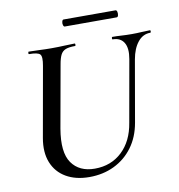

<svg xmlns="http://www.w3.org/2000/svg" viewBox="-84 -824 852 915"><g transform="rotate(-10 342.0 -366.5)"><path d="M560 -507Q569 -558 552.5 -585.5Q536 -613 498 -613Q495 -613 495.5 -619Q496 -625 498 -625Q520 -625 543 -623.5Q566 -622 593 -622Q617 -622 640 -623.5Q663 -625 680 -625Q684 -625 683.5 -619Q683 -613 680 -613Q644 -613 619.5 -582.5Q595 -552 586 -501L534 -203Q522 -135 486 -86.5Q450 -38 396 -12Q342 14 276 14Q210 14 163.5 -13Q117 -40 97 -90Q77 -140 89 -208L149 -546Q157 -590 146.5 -601.5Q136 -613 94 -613Q90 -613 91 -619Q92 -625 93 -625Q117 -625 145 -623.5Q173 -622 203 -622Q238 -622 266.5 -623.5Q295 -625 316 -625Q319 -625 319 -619Q319 -613 316 -613Q286 -613 270 -606.5Q254 -600 246 -584Q238 -568 233 -539L179 -237Q160 -125 196.5 -73Q233 -21 308 -21Q387 -21 440 -71Q493 -121 507 -208ZM284 -713Q279 -713 276.5 -721.5Q274 -730 276.5 -738.5Q279 -747 284 -747H535Q541 -747 543 -738.5Q545 -730 543 -721.5Q541 -713 535 -713Z"/></g></svg>

Font: Cormorant SemiBold
Style: Italic
Weight: 600
Italic angle: -10°
Designer: Christian Thalmann (Catharsis Fonts)
Foundry: Catharsis Fonts
Version: Version 4.000